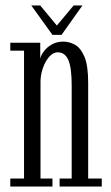

<svg xmlns="http://www.w3.org/2000/svg" viewBox="-20 -679 404 699"><path d="M17.5 0V-29H67.5V-494.5H17.5V-523.5H126.5V-465.5Q129.5 -479 140.8 -493.5Q152 -508 169.8 -517.8Q187.5 -527.5 210.5 -527.5Q231.5 -527.5 252.2 -516.5Q273 -505.5 287 -473.5Q301 -441.5 301 -377.5V-29H350.5V0H197V-29H241V-367.5Q241 -432.5 228.8 -460.5Q216.5 -488.5 190.5 -488.5Q177 -488.5 165.5 -478.5Q154 -468.5 145.5 -452.5Q137 -436.5 132.2 -417.8Q127.5 -399 127.5 -381.5V-29H171V0ZM171 -552 94 -659H126.5L187 -586L248 -659H280L204 -552Z"/></svg>

Font: Imbue 24pt Light
Style: Regular
Weight: 300
Designer: Tyler Finck
Foundry: Etcetera Type Company
Version: Version 1.102